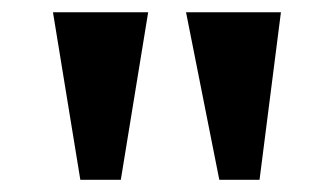

<svg xmlns="http://www.w3.org/2000/svg" viewBox="-20 -734 548 315"><path d="M111.8 -439 66.9 -713.9H223.1L178.2 -439ZM339.8 -439 285.2 -713.9H440.9L405.8 -439Z"/></svg>

Font: Sitara
Style: Bold Italic
Weight: 700
Italic angle: -11°
Designer: Neelakash Kshetrimayum
Foundry: Neelakash Kshetrimayum
Version: Version 1.000;PS Version 1.000;PS 1.0;hotconv 1.;hotconv 1.0